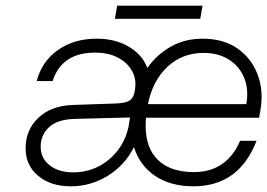

<svg xmlns="http://www.w3.org/2000/svg" viewBox="-20 -646 940 675"><path d="M392 -626H692L684 -580H384ZM882 -151Q820 9 660 9Q580 9 525.5 -27.5Q471 -64 451 -129Q419 -65 359 -28Q299 9 229 9Q158 9 114 -28Q70 -65 70 -124Q70 -189 114.5 -231.5Q159 -274 235 -277L382 -282Q417 -283 432 -290.5Q447 -298 452 -318L454 -328Q461 -366 444.5 -396Q428 -426 394.5 -443.5Q361 -461 314 -461Q197 -461 165 -361H109Q127 -430 183.5 -470Q240 -510 320 -510Q386 -510 433.5 -481.5Q481 -453 498 -407Q531 -454 580.5 -482Q630 -510 692 -510Q766 -510 815 -475.5Q864 -441 885.5 -384.5Q907 -328 896 -262L891 -232H493Q492 -218 492 -204Q492 -125 536 -83Q580 -41 662 -41Q720 -41 761 -69.5Q802 -98 824 -151ZM696 -460Q621 -460 569 -411.5Q517 -363 500 -280H846Q855 -333 838 -373.5Q821 -414 784 -437Q747 -460 696 -460ZM123 -130Q123 -90 154.5 -65Q186 -40 237 -40Q285 -40 325.5 -60.5Q366 -81 394 -117.5Q422 -154 432 -201L437 -233L242 -228Q181 -226 152 -198.5Q123 -171 123 -130Z"/></svg>

Font: Overused Grotesk Light
Style: Italic
Weight: 300
Italic angle: -10°
Version: Version 0.003